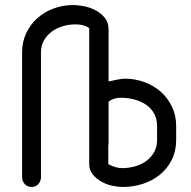

<svg xmlns="http://www.w3.org/2000/svg" viewBox="-20 -745 761 764"><path d="M681 -189Q681 -144 663.5 -109Q646 -74 616.5 -50Q587 -26 548.5 -13.5Q510 -1 468 -1Q450 -1 426.5 -6Q403 -11 383 -22.5Q363 -34 349 -51Q335 -68 335 -92V-633Q315 -648 281 -648Q254 -648 229 -640.5Q204 -633 185 -618.5Q166 -604 154.5 -583.5Q143 -563 143 -537V-40Q143 -24 132.5 -12.5Q122 -1 106 -1Q89 -1 78.5 -12.5Q68 -24 68 -40V-537Q68 -579 84.5 -613.5Q101 -648 129 -673Q157 -698 194 -711.5Q231 -725 272 -725Q286 -725 310 -721Q334 -717 356.5 -706Q379 -695 395.5 -676Q412 -657 412 -628V-421Q435 -426 451 -429Q467 -432 477 -432Q517 -432 554 -418.5Q591 -405 619 -380.5Q647 -356 664 -321Q681 -286 681 -244ZM605 -243Q605 -273 592.5 -294.5Q580 -316 559.5 -329.5Q539 -343 513.5 -349.5Q488 -356 463 -356Q444 -356 431 -351Q418 -346 412 -340V-175Q412 -167 411 -166V-92Q439 -76 467 -76Q492 -76 517 -83Q542 -90 561.5 -104Q581 -118 593 -139Q605 -160 605 -189Z"/></svg>

Font: VDS Compensated
Style: Light
Weight: 300
Designer: artmaker
Foundry: artmaker
Version: Version 1.000 2012 initial release